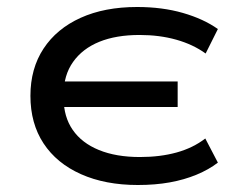

<svg xmlns="http://www.w3.org/2000/svg" viewBox="-20 -520 679 549"><path d="M374 9Q281 9 211.5 -22Q142 -53 104.5 -110Q67 -167 67 -246Q67 -324 104.5 -381Q142 -438 210.5 -469Q279 -500 372 -500Q444 -500 503 -483Q562 -466 603 -437L568 -367Q532 -393 484 -406.5Q436 -420 379 -420Q312 -420 264 -400.5Q216 -381 189 -343Q162 -305 162 -251L143 -287H488V-214H143L162 -239Q162 -186 188 -148.5Q214 -111 263 -91Q312 -71 380 -71Q438 -71 485 -84Q532 -97 567 -124L603 -55Q577 -35 542 -20.5Q507 -6 465.5 1.5Q424 9 374 9Z"/></svg>

Font: Nunito Sans 10pt Expanded Medium
Style: Regular
Weight: 500
Width: 7
Designer: Vernon Adams
Foundry: Vernon Adams
Version: Version 3.101;gftools[0.9.27]